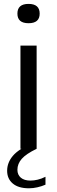

<svg xmlns="http://www.w3.org/2000/svg" viewBox="-20 -782 300 1009"><path d="M87.5 0V-542.5H172.5V0ZM130 -660Q71.5 -660 71.5 -710.5Q71.5 -761.5 130 -761.5Q188.5 -761.5 188.5 -710.5Q188.5 -660 130 -660ZM132 207.5Q77 207.5 47.2 182.5Q17.5 157.5 17.5 115.5Q17.5 72.5 47.8 36.8Q78 1 149 -28L172.5 0Q117.5 26.5 94.5 52.5Q71.5 78.5 71.5 110.5Q71.5 136.5 89.5 151.8Q107.5 167 140 167Q158.5 167 178.2 162.2Q198 157.5 219 147V188.5Q199.5 197 177 202.2Q154.5 207.5 132 207.5Z"/></svg>

Font: Encode Sans Exp
Style: Regular
Weight: 400
Width: 7
Designer: Multiple Designers
Foundry: Impallari Type
Version: Version 3.002; ttfautohint (v1.8.3) -l 8 -r 50 -G 200 -x 14 